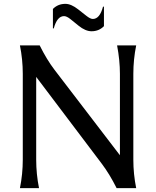

<svg xmlns="http://www.w3.org/2000/svg" viewBox="-20 -972 807 992"><path d="M253.4 -925.8Q279.3 -952.1 317.9 -952.1Q347.7 -952.1 384.3 -923.3L425.8 -890.6Q446.8 -874 459.5 -874Q495.6 -874 512.2 -937.5H517.1V-836.9Q491.2 -810.5 453.1 -810.5Q421.4 -810.5 385.7 -839.4L344.7 -872.6Q324.7 -888.7 311 -888.7Q274.9 -888.7 257.8 -825.2H253.4ZM83 0Q97.7 -73.2 97.7 -146.5V-590.8Q97.7 -664.1 83 -737.3H185.1Q221.7 -663.6 261.7 -611.3L599.6 -169.9V-590.8Q599.6 -660.2 585 -737.3H683.6Q668.9 -664.1 668.9 -590.8V-146.5Q668.9 -73.2 683.6 0H582.5Q546.4 -72.3 505.9 -126L167 -574.7V-146.5Q167 -73.2 181.6 0Z"/></svg>

Font: Classica
Style: Book
Weight: 400
Designer: Wojciech Kalinowski "wmk69" (wmk69@o2.pl)
Foundry: Wojciech Kalinowski "wmk69" (wmk69@o2.pl)
Version: Version 2.1.1; 2021-05-14